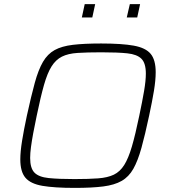

<svg xmlns="http://www.w3.org/2000/svg" viewBox="-20 -908 826 936"><path d="M345 8Q245 8 187 -2Q129 -12 104 -41.5Q79 -71 79 -131Q79 -168 87.5 -221Q96 -274 111 -344Q132 -440 149.5 -504Q167 -568 189.5 -606.5Q212 -645 246.5 -664Q281 -683 335.5 -689.5Q390 -696 473 -696Q574 -696 632 -685.5Q690 -675 714.5 -645.5Q739 -616 739 -556Q739 -517 730.5 -465.5Q722 -414 707 -344Q687 -250 669.5 -187Q652 -124 630 -85Q608 -46 573 -26Q538 -6 483 1Q428 8 345 8ZM343 -35Q412 -35 458.5 -38.5Q505 -42 535 -56.5Q565 -71 585.5 -103.5Q606 -136 623 -194Q640 -252 659 -344Q674 -415 682.5 -465Q691 -515 691 -549Q691 -600 669.5 -621.5Q648 -643 601 -648Q554 -653 474 -653Q405 -653 358.5 -650Q312 -647 282 -632Q252 -617 231.5 -584.5Q211 -552 194.5 -494Q178 -436 159 -344Q149 -297 142 -259Q135 -221 131 -191Q127 -161 127 -138Q127 -88 148 -66.5Q169 -45 217 -40Q265 -35 343 -35ZM598 -823 613 -888H663L649 -823ZM379 -823 393 -888H444L430 -823Z"/></svg>

Font: Saira SemiExpanded ExtraLight
Style: Italic
Weight: 250
Width: 6
Italic angle: -12°
Designer: Hector Gatti with collaboration of the Omnibus-Type team
Foundry: Omnibus-Type
Version: Version 1.101